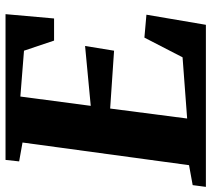

<svg xmlns="http://www.w3.org/2000/svg" viewBox="-66 -728 783 712"><g transform="rotate(-90 326.0 -371.5)"><path d="M-10.5 0 -4 -49 70 -62.5 154 -680 84 -692.5 89.5 -743H630L614 -563H532L494.5 -674.5L324.5 -688L290 -427L512 -448L494.5 -340.5L280 -355L243 -69.5L470 -86.5L543 -228L628 -220.5L590.5 0Z"/></g></svg>

Font: Merriweather 28pt Black
Style: Italic
Weight: 900
Italic angle: -7.8°
Version: Version 2.101